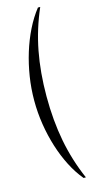

<svg xmlns="http://www.w3.org/2000/svg" viewBox="-127 -801 450 888"><g transform="rotate(-15 98.0 -357.0)"><path d="M156 -765H167Q126 -671 107 -571.5Q88 -472 88 -357Q88 -242 107 -142.5Q126 -43 167 51H156Q126 15 102.5 -31Q79 -77 62.5 -129.5Q46 -182 37 -238.5Q28 -295 28 -353Q28 -411 37 -468Q46 -525 62.5 -578.5Q79 -632 102.5 -679.5Q126 -727 156 -765Z"/></g></svg>

Font: Moniqa Cond Heading
Style: Regular
Weight: 400
Width: 3
Designer: Rajesh Rajput
Foundry: Rajesh Rajput
Version: Version 1.000